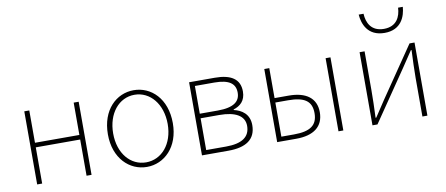

<svg xmlns="http://www.w3.org/2000/svg" viewBox="-70 -1071 3163 1363"><g transform="rotate(-10 1511.5 -389.0)"><path d="M105 0H141V-261H461V0H497V-527H461V-294H141V-527H105Z M895 13C1020 13 1129 -89 1129 -262C1129 -439 1020 -540 895 -540C770 -540 661 -439 661 -262C661 -89 770 13 895 13ZM895 -20C783 -20 699 -118 699 -262C699 -407 783 -507 895 -507C1007 -507 1092 -407 1092 -262C1092 -118 1007 -20 895 -20Z M1293 0H1484C1609 0 1682 -46 1682 -150C1682 -231 1626 -265 1571 -278V-282C1619 -297 1658 -329 1658 -397C1658 -486 1595 -527 1478 -527H1293ZM1329 -294V-494H1469C1577 -494 1620 -459 1620 -395C1620 -332 1575 -294 1459 -294ZM1329 -32V-261H1464C1581 -261 1645 -223 1645 -151C1645 -72 1588 -32 1473 -32Z M1835 0H1973C2098 0 2170 -53 2170 -157C2170 -258 2098 -311 1973 -311H1871V-527H1835ZM2277 0H2312V-527H2277ZM1871 -33V-279H1962C2079 -279 2132 -245 2132 -157C2132 -69 2079 -33 1962 -33Z M2846 -791C2843 -727 2814 -660 2722 -660C2629 -660 2600 -727 2597 -791H2562C2567 -724 2599 -631 2722 -631C2843 -631 2875 -724 2880 -791ZM2522 0H2558L2806 -363L2883 -478H2888C2885 -406 2882 -337 2882 -277V0H2918V-527H2882L2634 -164C2611 -131 2581 -82 2558 -49H2553C2556 -121 2558 -189 2558 -249V-527H2522Z"/></g></svg>

Font: SSpoqa Han Sans Neo Thin
Style: Regular
Weight: 100
Designer: [Spoqa Han Sans Neo] Dong-huui Kim  Younghwa Kang  Yujin Lee  [Noto Sans] Ryoko NISHIZUKA  (kana & ideographs); Paul D. 
Foundry: Spoqa (http://www.spoqa-han-sans.com)
Version: Version 1.000